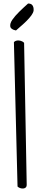

<svg xmlns="http://www.w3.org/2000/svg" viewBox="-20 -1057 211 1085"><path d="M58.6 -818.4Q62.5 -824.2 70.8 -826.7Q79.1 -829.1 87.9 -828.1Q96.7 -827.1 105 -823.2Q113.3 -819.3 116.2 -814.5L130.9 -13.7Q130.9 -2 125 2.9Q119.1 7.8 110.8 8.3Q102.5 8.8 93.8 5.9Q85 2.9 79.1 -2.9ZM70.3 -884.8Q41 -890.6 38.1 -907.2Q35.2 -923.8 49.3 -944.8Q63.5 -965.8 88.4 -990.2Q113.3 -1014.6 138.7 -1037.1Q156.2 -1037.1 163.1 -1027.3Q169.9 -1017.6 169.9 -1004.9V-997.1Q168 -984.4 156.7 -969.2Q145.5 -954.1 130.4 -939Q115.2 -923.8 98.6 -909.7Q82 -895.5 70.3 -884.8Z"/></svg>

Font: Shadows Into Light Two
Style: Regular
Weight: 400
Designer: Kimberly Geswein
Foundry: Kimberly Geswein
Version: Version 1.003 2012